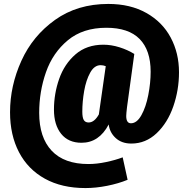

<svg xmlns="http://www.w3.org/2000/svg" viewBox="-20 -732 960 975"><path d="M889 -365Q889 -275 860 -191.5Q831 -108 775.5 -55.5Q720 -3 647 -3Q598 -3 567.5 -31Q537 -59 532 -100Q483 -7 394 -7Q327 -7 290.5 -52.5Q254 -98 254 -175Q254 -256 280.5 -331.5Q307 -407 363.5 -456Q420 -505 505 -505Q545 -505 586.5 -492Q628 -479 662 -458L625 -188Q621 -154 621 -143Q621 -106 645 -106Q675 -106 698 -147Q721 -188 733 -249.5Q745 -311 745 -368Q745 -477 689 -534Q633 -591 520 -591Q401 -591 324.5 -527.5Q248 -464 213.5 -365.5Q179 -267 179 -159Q179 -34 242.5 33.5Q306 101 429 101Q471 101 518.5 91Q566 81 603 67L628 181Q582 200 524.5 211.5Q467 223 414 223Q294 223 208 175.5Q122 128 76.5 41Q31 -46 31 -162Q31 -296 88.5 -423Q146 -550 259.5 -631Q373 -712 530 -712Q642 -712 723.5 -666Q805 -620 847 -541Q889 -462 889 -365ZM482 -151 517 -396Q504 -401 491 -401Q459 -401 438 -363Q417 -325 407.5 -270.5Q398 -216 398 -165Q398 -135 405.5 -122.5Q413 -110 430 -110Q459 -110 482 -151Z"/></svg>

Font: Fira Sans Condensed ExtraBold
Style: Italic
Weight: 800
Width: 3
Italic angle: -8°
Designer: bBox Type GmbH & Carrois Corporate GbR & Edenspiekermann AG
Foundry: bBox Type GmbH & Carrois Corporate GbR & Edenspiekermann AG
Version: Version 4.301